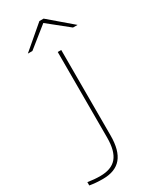

<svg xmlns="http://www.w3.org/2000/svg" viewBox="-311 -730 772 950"><g transform="rotate(-30 75.5 -255.0)"><path d="M-23 162Q-44 162 -62 160.5Q-80 159 -98 156V137Q-79 140 -62 141.5Q-45 143 -27 143Q37 143 67 107.5Q97 72 97 -5V-494H117V-5Q117 80 82.5 121Q48 162 -23 162ZM249 -561H223L107 -654L-9 -561H-35L95 -672H119Z"/></g></svg>

Font: Blinker Thin
Style: Regular
Weight: 100
Designer: Juergen Huber
Foundry: supertype
Version: Version 1.017;hotconv 1.0.117;makeotfexe 2.5.65602